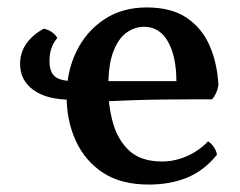

<svg xmlns="http://www.w3.org/2000/svg" viewBox="-20 -487 646 516"><path d="M380 9Q305 9 256.5 -23Q208 -55 183.5 -109Q159 -163 159 -228Q159 -294 185 -348Q211 -402 259.5 -434.5Q308 -467 374 -467Q441 -467 482 -439Q523 -411 543.5 -364Q564 -317 567 -258Q563 -235 550 -220Q530 -220 495.5 -220Q461 -220 418.5 -219.5Q376 -219 331.5 -217.5Q287 -216 248 -214V-269H454Q454 -335 431.5 -375Q409 -415 367 -415Q343 -415 321 -400Q299 -385 285 -349.5Q271 -314 271 -251Q271 -201 284 -155.5Q297 -110 328 -81.5Q359 -53 416 -53Q449 -53 481.5 -67Q514 -81 539 -107Q547 -103 554.5 -92Q562 -81 563 -71Q528 -28 482.5 -9.5Q437 9 380 9ZM172 -219Q106 -219 70 -245Q34 -271 34 -315Q34 -346 51 -370Q68 -394 98 -410Q123 -404 134 -385Q123 -372 118 -357Q113 -342 113 -323Q113 -294 127.5 -281.5Q142 -269 180 -269Z"/></svg>

Font: Vollkorn Medium
Style: Regular
Weight: 500
Designer: Friedrich Althausen
Foundry: Friedrich Althausen
Version: Version 5.000